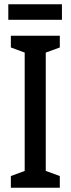

<svg xmlns="http://www.w3.org/2000/svg" viewBox="-20 -882 332 902"><path d="M261 0H31V-55L96 -79V-635L31 -659V-714H261V-659L195 -635V-79L261 -55ZM271 -862V-789H19V-862Z"/></svg>

Font: Noto Sans Sinhala ExtraCondensed Medium
Style: Regular
Weight: 500
Width: 2
Designer: Jelle Bosma - Monotype Design Team
Foundry: Monotype Imaging Inc.
Version: Version 2.006; ttfautohint (v1.8.4.7-5d5b)